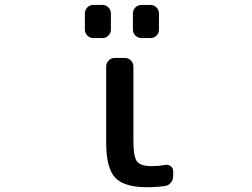

<svg xmlns="http://www.w3.org/2000/svg" viewBox="-20 -784 1040 792"><path d="M364.3 -627Q350.6 -627 340.3 -637.2Q330.1 -647.5 330.1 -662.1V-728.5Q330.1 -743.2 340.3 -753.4Q350.6 -763.7 364.3 -763.7H403.3Q417 -763.7 427.2 -753.4Q437.5 -743.2 437.5 -728.5V-662.1Q437.5 -647.5 427.2 -637.2Q417 -627 403.3 -627ZM563.5 -627Q548.8 -627 538.6 -637.2Q528.3 -647.5 528.3 -662.1V-728.5Q528.3 -743.2 538.6 -753.4Q548.8 -763.7 563.5 -763.7H600.6Q615.2 -763.7 625.5 -753.4Q635.7 -743.2 635.7 -728.5V-662.1Q635.7 -647.5 625.5 -637.2Q615.2 -627 600.6 -627ZM530.3 -203.1Q530.3 -136.7 545.4 -117.7Q560.5 -98.6 605.5 -98.6Q632.8 -98.6 661.1 -103.5Q673.8 -106.4 684.1 -98.6Q694.3 -90.8 694.3 -78.1V-56.6Q694.3 -42 684.6 -30.3Q674.8 -18.6 660.2 -16.6Q624 -11.7 585.9 -11.7Q492.2 -11.7 455.1 -51.3Q418 -90.8 418 -194.3V-509.8Q418 -524.4 428.2 -534.7Q438.5 -544.9 452.1 -544.9H495.1Q509.8 -544.9 520 -534.7Q530.3 -524.4 530.3 -509.8Z"/></svg>

Font: Gen Jyuu Gothic L Monospace Medium
Style: Regular
Weight: 500
Designer: [Source Han Sans]
Ryoko NISHIZUKA  (kana & ideographs); Paul D. Hunt (Latin, Greek & Cyrillic); Wenlong ZHANG  (bopomofo
Version: Version 1.002.20150607